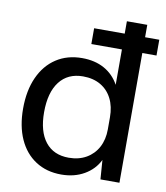

<svg xmlns="http://www.w3.org/2000/svg" viewBox="-88 -863 820 946"><g transform="rotate(10 322.5 -390.0)"><path d="M41 -278Q41 -368 71 -434.5Q101 -501 156 -537Q211 -573 285 -573Q349 -573 396 -547Q443 -521 470 -472V-790H572V0H477L470 -96Q446 -47 396.5 -18.5Q347 10 282 10Q208 10 153.5 -25.5Q99 -61 70 -125.5Q41 -190 41 -278ZM146 -278Q146 -182 187 -130Q228 -78 304 -78Q354 -78 391.5 -99.5Q429 -121 449.5 -159.5Q470 -198 470 -249V-309Q470 -363 450 -402.5Q430 -442 393 -463.5Q356 -485 305 -485Q229 -485 187.5 -431Q146 -377 146 -278ZM317 -649V-728H643V-649Z"/></g></svg>

Font: BDO Grotesk
Style: Regular
Weight: 400
Designer: Deni Anggara
Foundry: Lokal Container
Version: Version 2.000